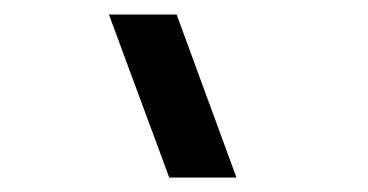

<svg xmlns="http://www.w3.org/2000/svg" viewBox="-20 -397 510 266"><path d="M214.5 -151 130.9 -376.9H224.7L307.6 -151Z"/></svg>

Font: Genos Thin
Style: Italic
Weight: 100
Italic angle: -8°
Designer: Robert E. Leuschke
Foundry: Robert E. Leuschke
Version: Version 1.010